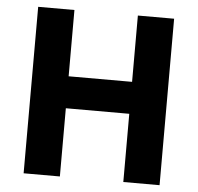

<svg xmlns="http://www.w3.org/2000/svg" viewBox="-51 -750 825 802"><g transform="rotate(5 362.0 -349.0)"><path d="M495 0V-286H229V0H77V-698H229V-420H495V-698H647V0Z"/></g></svg>

Font: Aneliza
Style: Bold
Weight: 700
Designer: Mike Abbink, Paul van der Laan, Pieter van Rosmalen
Foundry: Bold Monday
Version: Version 3.0